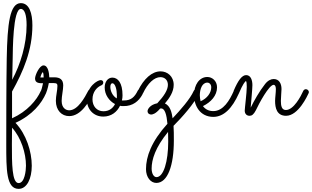

<svg xmlns="http://www.w3.org/2000/svg" viewBox="-20 -732 1994 1227"><path d="M57 24C57 -18 57 -94 57 -147C129 -276 187 -411 187 -570C187 -646 168 -712 113 -712C43 -712 27 -582 23 -358C20 -183 20 69 20 190C20 352 20 475 99 475C152 475 183 410 183 327C183 237 148 126 79 53C188 3 246 -72 274 -136C275 -139 276 -141 276 -144C276 -153 269 -162 257 -162C250 -162 244 -158 241 -151C215 -92 153 -19 57 24ZM58 -222C59 -283 60 -305 61 -357C62 -406 62 -675 113 -675C138 -675 150 -634 150 -572C150 -447 111 -322 58 -222ZM57 84C115 148 146 247 146 327C146 357 138 438 99 438C56 438 56 311 56 190C56 161 57 125 57 84Z M292 -201C304 -201 315 -201 324 -201C343 -201 347 -195 347 -183C347 -154 337 -120 337 -88C337 -26 375 10 422 10C498 10 548 -81 577 -135C578 -138 579 -141 579 -144C579 -152 572 -162 560 -162C554 -162 547 -158 544 -152C522 -110 478 -27 422 -27C403 -27 374 -40 374 -87C374 -119 384 -157 384 -186C384 -223 364 -238 326 -238C317 -238 306 -238 295 -238C294 -264 288 -314 258 -314C232 -314 204 -252 204 -230C204 -200 233 -200 255 -200C243 -143 239 -151 239 -143C239 -133 248 -125 257 -125C264 -125 271 -129 274 -136C275 -138 286 -166 292 -201ZM259 -237C254 -237 243 -237 238 -237C240 -248 249 -270 253 -270C258 -270 259 -246 259 -237Z M769 -54C830 -53 867 -87 889 -126C891 -131 895 -139 895 -144C895 -154 885 -162 877 -162C871 -162 863 -158 861 -154C840 -110 816 -90 772 -90C767 -90 763 -90 759 -90C762 -101 763 -112 763 -123C763 -203 733 -236 698 -236C669 -236 649 -209 649 -173C649 -127 677 -87 715 -67C702 -41 678 -21 641 -21C599 -21 571 -53 571 -97C571 -146 601 -174 622 -184C632 -188 640 -193 640 -204C640 -214 634 -220 623 -220C604 -220 535 -180 535 -97C535 -32 579 13 640 13C692 13 728 -17 747 -56C754 -54 761 -54 769 -54ZM685 -177C685 -196 694 -200 698 -200C717 -200 727 -158 727 -123C727 -116 727 -109 726 -103C698 -120 685 -152 685 -177Z M1089 72C1142 19 1223 -71 1252 -136C1253 -139 1254 -141 1254 -144C1254 -153 1246 -162 1235 -162C1228 -162 1221 -158 1218 -151C1195 -99 1133 -29 1083 24C1078 -11 1069 -55 1034 -71C1063 -105 1090 -145 1090 -190C1090 -244 1050 -276 1006 -276C951 -276 899 -229 861 -151C859 -149 859 -146 859 -144C859 -134 866 -125 877 -125C884 -125 890 -129 894 -136C924 -200 966 -239 1005 -239C1033 -239 1053 -220 1053 -190C1053 -157 1028 -118 985 -72C939 -63 923 -34 923 -22C923 -6 936 0 946 0C953 0 974 -3 1003 -38C1005 -39 1008 -39 1010 -39C1034 -39 1045 2 1050 59C947 173 913 269 913 349C913 401 943 437 979 437C1052 437 1091 324 1091 167C1091 130 1091 99 1089 72ZM1054 111C1054 135 1055 156 1055 173C1055 301 1025 400 980 400C963 400 949 378 949 345C949 289 972 211 1054 111Z M1277 -54C1328 -79 1367 -121 1367 -174C1367 -215 1336 -240 1305 -240C1254 -240 1220 -190 1220 -125C1220 -58 1257 15 1344 15C1410 14 1463 -38 1507 -136C1508 -138 1509 -141 1509 -144C1509 -152 1501 -162 1491 -162C1484 -162 1477 -158 1474 -151C1447 -90 1407 -22 1343 -22C1312 -22 1291 -35 1277 -54ZM1262 -85C1259 -97 1257 -111 1257 -123C1257 -161 1271 -204 1305 -204C1318 -204 1330 -193 1330 -174C1330 -139 1304 -103 1262 -85Z M1582 -44C1585 -82 1593 -165 1593 -188C1593 -219 1583 -252 1553 -252C1527 -252 1502 -220 1473 -151C1472 -148 1472 -146 1472 -144C1472 -134 1479 -125 1490 -125C1497 -125 1504 -129 1507 -136C1531 -193 1546 -212 1552 -214C1556 -211 1557 -193 1557 -177C1557 -141 1544 -39 1544 -25C1544 -4 1557 8 1575 8C1589 8 1601 0 1615 -27C1635 -70 1699 -190 1729 -190C1734 -190 1743 -185 1743 -164C1743 -139 1738 -107 1738 -87C1738 -42 1749 8 1808 8C1887 8 1945 -121 1952 -136C1953 -139 1954 -141 1954 -143C1954 -152 1946 -162 1935 -162C1928 -162 1921 -158 1918 -151C1903 -117 1857 -29 1807 -29C1780 -29 1775 -56 1775 -87C1775 -112 1779 -146 1779 -163C1779 -199 1763 -227 1729 -227C1712 -227 1692 -218 1674 -195C1637 -148 1603 -87 1582 -44Z"/></svg>

Font: Sacramento
Style: Regular
Weight: 400
Designer: Astigmatic (AOETI)
Foundry: Astigmatic (AOETI)
Version: Version 1.000